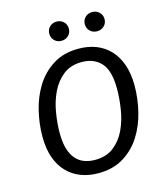

<svg xmlns="http://www.w3.org/2000/svg" viewBox="-128 -980 945 1091"><g transform="rotate(-15 344.0 -435.0)"><path d="M642 -416Q642 -341 623.5 -264.5Q605 -188 566 -126.5Q527 -65 465 -26.5Q403 12 316 12Q259 12 212.5 -6Q166 -24 132 -59.5Q98 -95 79.5 -148Q61 -201 61 -271Q61 -346 79.5 -422.5Q98 -499 137 -561Q176 -623 238 -662Q300 -701 387 -701Q444 -701 490.5 -683Q537 -665 571 -629Q605 -593 623.5 -539.5Q642 -486 642 -416ZM317 -66Q384 -66 427.5 -100.5Q471 -135 496 -188Q521 -241 531 -304.5Q541 -368 541 -425Q541 -531 499.5 -577Q458 -623 386 -623Q320 -623 276.5 -588.5Q233 -554 207.5 -501Q182 -448 171.5 -385Q161 -322 161 -266Q161 -212 172 -174Q183 -136 203.5 -112Q224 -88 253 -77Q282 -66 317 -66ZM307 -769Q283 -769 266.5 -785Q250 -801 250 -826Q250 -850 266.5 -866Q283 -882 307 -882Q332 -882 348.5 -866Q365 -850 365 -826Q365 -801 348.5 -785Q332 -769 307 -769ZM517 -769Q492 -769 475.5 -785Q459 -801 459 -826Q459 -850 475.5 -866Q492 -882 517 -882Q541 -882 558 -866Q575 -850 575 -826Q575 -801 558 -785Q541 -769 517 -769Z"/></g></svg>

Font: Yekcdsyqcyvpieeyorgstswgcgt
Style: Regular
Weight: 400
Italic angle: -8°
Designer: Carrois Corporate & Edenspiekermann
Foundry: Carrois Corporate GbR & Edenspiekermann AG
Version: Version 2.001